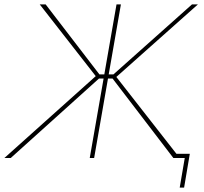

<svg xmlns="http://www.w3.org/2000/svg" viewBox="-40 -720 929 875"><path d="M403 -379 401 -367 141 -700H168L413 -381H440L437 -362H411L9 0H-20ZM491 -700H511L389 0H369ZM473 -362H447L451 -381H477L835 -700H862L482 -362L485 -376L779 0H750ZM802 0H751L754 -19H825L799 135H779Z"/></svg>

Font: Fixel Italic Variable Display Thin
Style: Italic
Weight: 100
Italic angle: -10°
Designer: AlfaBravo + MacPaw
Foundry: Kyrylo Tkachov, Marchela Mozhyna, Serhii Makarenko, Maria Weinstein, Zakhar Kryvoshyya
Version: Version 1.210;Glyphs 3.2 (3217)